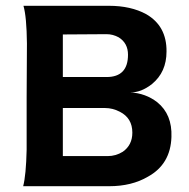

<svg xmlns="http://www.w3.org/2000/svg" viewBox="-20 -643 651 663"><path d="M572 -170Q569 -76 491 -33Q435 0 357 0H60Q70 -38 72 -126V-308L73 -493Q72 -585 61 -623H356Q432 -623 485 -594Q556 -553 555 -465Q555 -394 505 -353Q467 -323 430 -324Q483 -321 523 -290Q575 -248 572 -170ZM422 -454Q422 -494 390 -514Q370 -525 348 -525L197 -524V-377H348Q422 -377 422 -454ZM437 -185Q437 -235 394 -257Q369 -270 343 -270H197V-104H352Q380 -104 404 -119Q437 -142 437 -185Z"/></svg>

Font: GFS Neohellenic Rg
Style: Bold
Weight: 700
Designer: Designed by Takis Katsoulidis and George D. Matthiopoulos.
Foundry: Designed by Takis Katsoulidis and George D. Matthiopoulos.
Version: Version 1.0